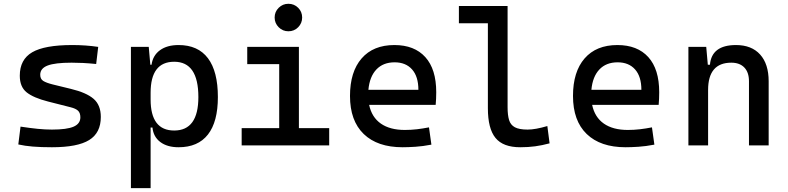

<svg xmlns="http://www.w3.org/2000/svg" viewBox="-20 -764 4142 1009"><path d="M252.9 9.8Q194.3 9.8 152.6 6.3Q110.8 2.9 76.2 -4.9L87.9 -98.6Q139.2 -90.8 178.5 -86.9Q217.8 -83 252.9 -83Q331.5 -83 366.9 -98.4Q402.3 -113.8 402.3 -147.5Q402.3 -170.9 389.9 -182.4Q377.4 -193.8 351.6 -200.2L232.4 -230.5Q155.8 -250 119.9 -278.8Q84 -307.6 84 -366.2Q84 -451.2 149.2 -489.3Q214.4 -527.3 359.4 -527.3Q430.7 -527.3 496.1 -517.6L485.4 -427.7Q445.8 -431.6 415.5 -433.1Q385.3 -434.6 356.4 -434.6Q269.5 -434.6 230.5 -419.7Q191.4 -404.8 191.4 -371.1Q191.4 -348.6 207.5 -338.6Q223.6 -328.6 256.8 -320.3L352.5 -296.9Q434.1 -277.3 471.9 -244.6Q509.8 -211.9 509.8 -149.4Q509.8 -65.9 448.7 -28.1Q387.7 9.8 252.9 9.8Z M668 224.6V-517.6H761.7L770 -423.8H776.4Q783.2 -472.7 820.6 -500Q857.9 -527.3 918.5 -527.3Q1020.5 -527.3 1072.8 -458Q1125 -388.7 1125 -253.9Q1125 -124 1072.8 -57.1Q1020.5 9.8 918.5 9.8Q858.9 9.8 822.5 -17.6Q786.1 -44.9 781.2 -93.8H771.5V224.6ZM771.5 -241.2Q771.5 -78.1 895.5 -78.1Q1022.5 -78.1 1022.5 -253.9Q1022.5 -439.5 895.5 -439.5Q771.5 -439.5 771.5 -276.4Z M1250 0V-90.8H1447.3V-426.8H1279.3V-517.6H1550.8V-90.8H1710V0ZM1495.6 -599.6Q1465.8 -599.6 1444.6 -620.8Q1423.3 -642.1 1423.3 -671.9Q1423.3 -702.1 1444.6 -723.1Q1465.8 -744.1 1495.6 -744.1Q1525.9 -744.1 1546.9 -723.1Q1567.9 -702.1 1567.9 -671.9Q1567.9 -642.1 1546.9 -620.8Q1525.9 -599.6 1495.6 -599.6Z M2095.7 9.8Q1963.4 9.8 1891.4 -59.8Q1819.3 -129.4 1819.3 -259.8Q1819.3 -386.7 1880.4 -457Q1941.4 -527.3 2052.7 -527.3Q2157.7 -527.3 2215.1 -463.9Q2272.5 -400.4 2272.5 -279.3Q2272.5 -243.7 2269.5 -212.9H1919.9Q1933.6 -147.9 1981.4 -114.5Q2029.3 -81.1 2107.4 -81.1Q2139.6 -81.1 2170.9 -84.7Q2202.1 -88.4 2234.4 -94.7L2247.1 -3.9Q2201.2 4.9 2163.1 7.3Q2125 9.8 2095.7 9.8ZM1916 -292H2178.7Q2178.7 -361.8 2145.5 -399.2Q2112.3 -436.5 2053.7 -436.5Q1993.7 -436.5 1958 -398.9Q1922.4 -361.3 1916 -292Z M2713.9 9.8Q2624 9.8 2584 -39.1Q2543.9 -87.9 2543.9 -195.3V-641.6H2391.6V-732.4H2647.5V-200.2Q2647.5 -159.2 2655.3 -133.3Q2663.1 -107.4 2685.8 -95.2Q2708.5 -83 2752.9 -83Q2793.5 -83 2856.4 -101.6L2868.2 -10.7Q2828.6 0 2792.2 4.9Q2755.9 9.8 2713.9 9.8Z M3267.6 9.8Q3135.3 9.8 3063.2 -59.8Q2991.2 -129.4 2991.2 -259.8Q2991.2 -386.7 3052.2 -457Q3113.3 -527.3 3224.6 -527.3Q3329.6 -527.3 3387 -463.9Q3444.3 -400.4 3444.3 -279.3Q3444.3 -243.7 3441.4 -212.9H3091.8Q3105.5 -147.9 3153.3 -114.5Q3201.2 -81.1 3279.3 -81.1Q3311.5 -81.1 3342.8 -84.7Q3374 -88.4 3406.2 -94.7L3418.9 -3.9Q3373 4.9 3335 7.3Q3296.9 9.8 3267.6 9.8ZM3087.9 -292H3350.6Q3350.6 -361.8 3317.4 -399.2Q3284.2 -436.5 3225.6 -436.5Q3165.5 -436.5 3129.9 -398.9Q3094.2 -361.3 3087.9 -292Z M3916 0V-336.9Q3916 -383.8 3891.6 -409.2Q3867.2 -434.6 3823.2 -434.6Q3701.2 -434.6 3701.2 -291V0H3597.7V-517.6H3691.4L3699.7 -423.8H3710.9Q3719.7 -527.3 3847.7 -527.3Q3929.7 -527.3 3974.6 -477.5Q4019.5 -427.7 4019.5 -336.9V0Z"/></svg>

Font: CaskaydiaMono NF
Style: Regular
Weight: 400
Designer: Aaron Bell
Foundry: Saja Typeworks
Version: Version 2111.001; ttfautohint (v1.8.4);Nerd Fonts 3.1.1